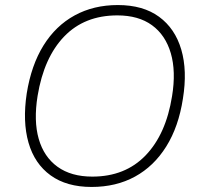

<svg xmlns="http://www.w3.org/2000/svg" viewBox="-20 -733 799 761"><path d="M86 -363Q104 -475 152.5 -553Q201 -631 276 -672Q351 -713 447 -713Q547 -713 610.5 -666.5Q674 -620 698.5 -536.5Q723 -453 705 -342Q688 -231 639 -152.5Q590 -74 515 -33Q440 8 343 8Q244 8 180.5 -38Q117 -84 93 -167.5Q69 -251 86 -363ZM129 -353Q113 -254 133.5 -182.5Q154 -111 208 -72Q262 -33 346 -33Q476 -33 557 -117Q638 -201 662 -352Q678 -450 657 -522Q636 -594 582.5 -633Q529 -672 445 -672Q315 -672 234.5 -588.5Q154 -505 129 -353Z"/></svg>

Font: Mulish ExtraLight
Style: Italic
Weight: 200
Italic angle: -9°
Designer: Vernon Adams
Foundry: Vernon Adams
Version: Version 3.603